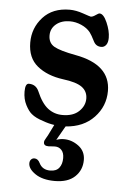

<svg xmlns="http://www.w3.org/2000/svg" viewBox="-50 -477 510 741"><g transform="rotate(5 205.0 -107.0)"><path d="M96.7 -115.7Q116.2 -69.8 140.9 -51Q165.5 -32.2 197.3 -32.2Q238.8 -32.2 261.2 -53.7Q283.7 -75.2 283.7 -103Q283.7 -131.3 261.5 -147.5Q239.3 -163.6 187.5 -169.9Q126 -178.2 87.6 -209.5Q49.3 -240.7 49.3 -300.3Q49.3 -356.9 86.9 -398.2Q124.5 -439.5 190.4 -439.5Q214.4 -439.5 242.7 -429.7Q271 -419.9 273.4 -419.9Q280.8 -419.9 291.5 -427.5Q302.2 -435.1 306.2 -435.1Q321.8 -435.1 335.7 -403.1Q349.6 -371.1 349.6 -344.7Q349.6 -326.2 342.3 -316.7Q335 -307.1 323.7 -307.1Q303.7 -307.1 294.4 -324.7Q280.8 -351.6 274.4 -359.4Q261.7 -375.5 239.5 -385.3Q217.3 -395 195.3 -395Q162.6 -395 141.8 -377.9Q121.1 -360.8 121.1 -334Q121.1 -304.7 144 -291.5Q167 -278.3 227.5 -267.1Q364.3 -242.2 364.3 -139.6Q364.3 -80.6 323.5 -37.4Q282.7 5.9 213.4 10.7L182.1 65.4Q196.3 60.1 211.4 60.1Q242.2 60.1 268.6 79.8Q294.9 99.6 294.9 133.8Q294.9 172.9 267.8 198.5Q240.7 224.1 189.9 224.1Q142.6 224.1 114.5 205.1Q86.4 186 86.4 164.6Q86.4 155.3 91.6 149.7Q96.7 144 104.5 144Q118.2 144 126 160.2Q138.2 185.5 168.9 185.5Q192.4 185.5 203.6 171.1Q214.8 156.7 214.8 133.3Q214.8 112.8 204.8 102.1Q194.8 91.3 179.2 91.3Q174.8 91.3 166.5 92Q158.2 92.8 154.3 92.8Q135.7 92.8 135.7 79.1Q135.7 74.7 137 71.8Q138.2 68.8 142.1 62.3Q146 55.7 148.4 51.3L169.4 8.8Q146.5 5.4 126 -2.4Q95.7 -11.7 79.6 -25.4Q67.4 -35.2 55.7 -57.9Q43.9 -80.6 43.9 -109.9Q43.9 -141.1 58.1 -141.1Q85.4 -141.1 96.7 -115.7Z"/></g></svg>

Font: Cooper* Medium
Style: Regular
Weight: 500
Designer: Owen Earl
Foundry: indestructible type*
Version: Version 0.001